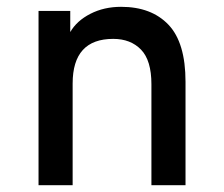

<svg xmlns="http://www.w3.org/2000/svg" viewBox="-20 -543 656 563"><path d="M524 -303V0H424V-296Q424 -366 393.5 -397.5Q363 -429 312 -429Q193 -429 193 -298V0H93V-511H186V-449Q205 -482 245 -502.5Q285 -523 335 -523Q424 -523 474 -470.5Q524 -418 524 -303Z"/></svg>

Font: Overpass Mono Light
Style: Bold
Weight: 600
Monospace: yes
Designer: Delve Withrington, Dave Bailey
Foundry: Delve Fonts
Version: Version 1.000;DELV;Overpass